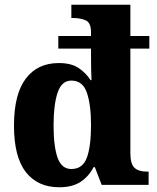

<svg xmlns="http://www.w3.org/2000/svg" viewBox="-20 -780 662 810"><path d="M230 10Q139 10 89 -54Q39 -118 39 -250Q39 -382 88.5 -448Q138 -514 228 -514Q280 -514 311 -493.5Q342 -473 362 -442H366Q365 -457 364.5 -488.5Q364 -520 364 -547V-575H226V-628H364V-643Q364 -684 342 -694Q320 -704 289 -704H281V-760H530V-628H610V-575H530V-134Q530 -88 547.5 -72Q565 -56 599 -56H607V0H409L380 -75H375Q354 -35 319.5 -12.5Q285 10 230 10ZM281 -67Q329 -67 346.5 -115Q364 -163 364 -252Q364 -338 346.5 -389Q329 -440 281 -440Q240 -440 223 -389Q206 -338 206 -251Q206 -162 223 -114.5Q240 -67 281 -67Z"/></svg>

Font: Noto Serif SemiCondensed ExtraBold
Style: Regular
Weight: 800
Width: 4
Designer: Monotype Design Team
Foundry: Monotype Imaging Inc.
Version: Version 2.015